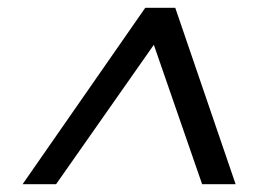

<svg xmlns="http://www.w3.org/2000/svg" viewBox="-20 -720 665 493"><path d="M38 -247 353 -700H430L585 -247H499L375 -605L124 -247Z"/></svg>

Font: DM Sans 12pt
Style: Italic
Weight: 400
Italic angle: -10°
Version: Version 4.004;gftools[0.9.30]